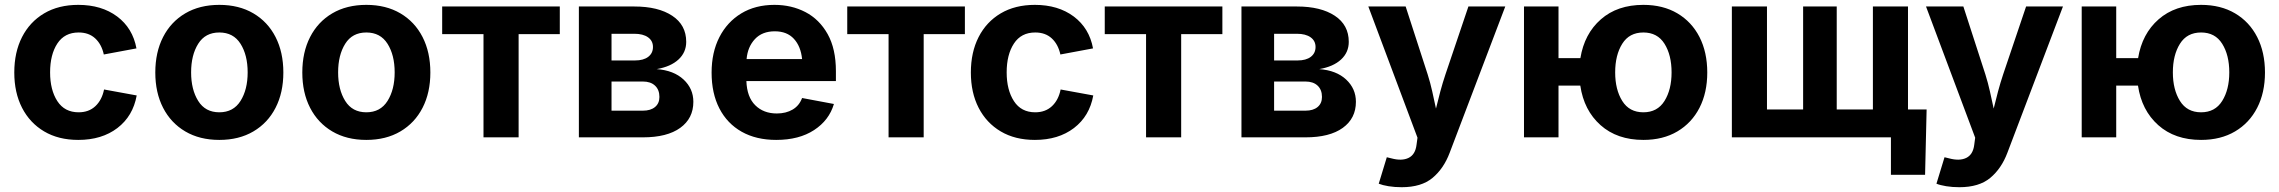

<svg xmlns="http://www.w3.org/2000/svg" viewBox="-20 -573 9509 801"><path d="M306.6 10.7Q224.1 10.7 164.3 -24.7Q104.5 -60.1 72 -123.3Q39.6 -186.5 39.6 -270.5Q39.6 -355 72 -418.5Q104.5 -481.9 164.3 -517.3Q224.1 -552.7 306.6 -552.7Q403.8 -552.7 468.8 -504.2Q533.7 -455.6 549.3 -371.1L413.1 -345.7Q403.8 -388.2 377.2 -412.8Q350.6 -437.5 308.1 -437.5Q249.5 -437.5 219.2 -391.4Q189 -345.2 189 -271Q189 -197.8 219.2 -151.1Q249.5 -104.5 308.1 -104.5Q350.6 -104.5 377.9 -130.1Q405.3 -155.8 414.1 -199.7L550.3 -174.8Q534.7 -88.4 469.7 -38.8Q404.8 10.7 306.6 10.7Z M895 10.7Q813 10.7 752.9 -24.7Q692.9 -60.1 660.4 -123.3Q627.9 -186.5 627.9 -270.5Q627.9 -355 660.4 -418.5Q692.9 -481.9 752.9 -517.3Q813 -552.7 895 -552.7Q977.1 -552.7 1037.1 -517.3Q1097.2 -481.9 1129.6 -418.5Q1162.1 -355 1162.1 -270.5Q1162.1 -186.5 1129.6 -123.3Q1097.2 -60.1 1037.1 -24.7Q977.1 10.7 895 10.7ZM895 -104.5Q953.6 -104.5 983.4 -151.9Q1013.2 -199.2 1013.2 -271Q1013.2 -343.3 983.4 -390.4Q953.6 -437.5 895 -437.5Q836.4 -437.5 806.9 -390.4Q777.3 -343.3 777.3 -271Q777.3 -199.2 806.9 -151.9Q836.4 -104.5 895 -104.5Z M1508.3 10.7Q1426.3 10.7 1366.2 -24.7Q1306.2 -60.1 1273.7 -123.3Q1241.2 -186.5 1241.2 -270.5Q1241.2 -355 1273.7 -418.5Q1306.2 -481.9 1366.2 -517.3Q1426.3 -552.7 1508.3 -552.7Q1590.3 -552.7 1650.4 -517.3Q1710.4 -481.9 1742.9 -418.5Q1775.4 -355 1775.4 -270.5Q1775.4 -186.5 1742.9 -123.3Q1710.4 -60.1 1650.4 -24.7Q1590.3 10.7 1508.3 10.7ZM1508.3 -104.5Q1566.9 -104.5 1596.7 -151.9Q1626.5 -199.2 1626.5 -271Q1626.5 -343.3 1596.7 -390.4Q1566.9 -437.5 1508.3 -437.5Q1449.7 -437.5 1420.2 -390.4Q1390.6 -343.3 1390.6 -271Q1390.6 -199.2 1420.2 -151.9Q1449.7 -104.5 1508.3 -104.5Z M1997.1 0V-430.7H1824.7V-545.9H2315.4V-430.7H2143.6V0Z M2395 0V-545.9H2626.5Q2726.1 -545.9 2784.4 -507.3Q2842.8 -468.8 2842.8 -398.4Q2842.8 -354.5 2810.5 -324.7Q2778.3 -294.9 2719.7 -284.7Q2791 -279.3 2831.8 -241.2Q2872.6 -203.1 2872.6 -148.4Q2872.6 -79.1 2817.9 -39.6Q2763.2 0 2662.1 0ZM2531.2 -111.3H2662.1Q2694.3 -111.3 2712.6 -126.5Q2731 -141.6 2731 -168.5Q2731 -198.7 2712.6 -215.8Q2694.3 -232.9 2662.1 -232.9H2531.2ZM2531.2 -320.8H2629.4Q2664.6 -320.8 2684.3 -335.9Q2704.1 -351.1 2704.1 -377Q2704.1 -402.8 2683.3 -417.5Q2662.6 -432.1 2626.5 -432.1H2531.2Z M3218.3 10.7Q3134.8 10.7 3074.2 -23.4Q3013.7 -57.6 2981.2 -120.6Q2948.7 -183.6 2948.7 -270Q2948.7 -354.5 2981.2 -418Q3013.7 -481.4 3072.5 -517.1Q3131.3 -552.7 3210.9 -552.7Q3282.2 -552.7 3340.3 -522.5Q3398.4 -492.2 3432.9 -430.7Q3467.3 -369.1 3467.3 -275.9V-234.9H3093.8Q3096.2 -168 3130.9 -133.8Q3165.5 -99.6 3220.7 -99.6Q3259.3 -99.6 3286.9 -116Q3314.5 -132.3 3326.2 -164.1L3459 -139.2Q3439 -71.3 3376.2 -30.3Q3313.5 10.7 3218.3 10.7ZM3094.7 -326.7H3326.2Q3320.8 -379.9 3292 -411.1Q3263.2 -442.4 3212.4 -442.4Q3159.7 -442.4 3129.4 -409.9Q3099.1 -377.4 3094.7 -326.7Z M3687 0V-430.7H3514.6V-545.9H4005.4V-430.7H3833.5V0Z M4297.4 10.7Q4214.8 10.7 4155 -24.7Q4095.2 -60.1 4062.7 -123.3Q4030.3 -186.5 4030.3 -270.5Q4030.3 -355 4062.7 -418.5Q4095.2 -481.9 4155 -517.3Q4214.8 -552.7 4297.4 -552.7Q4394.5 -552.7 4459.5 -504.2Q4524.4 -455.6 4540 -371.1L4403.8 -345.7Q4394.5 -388.2 4367.9 -412.8Q4341.3 -437.5 4298.8 -437.5Q4240.2 -437.5 4210 -391.4Q4179.7 -345.2 4179.7 -271Q4179.7 -197.8 4210 -151.1Q4240.2 -104.5 4298.8 -104.5Q4341.3 -104.5 4368.7 -130.1Q4396 -155.8 4404.8 -199.7L4541 -174.8Q4525.4 -88.4 4460.4 -38.8Q4395.5 10.7 4297.4 10.7Z M4761.2 0V-430.7H4588.9V-545.9H5079.6V-430.7H4907.7V0Z M5159.2 0V-545.9H5390.6Q5490.2 -545.9 5548.6 -507.3Q5606.9 -468.8 5606.9 -398.4Q5606.9 -354.5 5574.7 -324.7Q5542.5 -294.9 5483.9 -284.7Q5555.2 -279.3 5595.9 -241.2Q5636.7 -203.1 5636.7 -148.4Q5636.7 -79.1 5582 -39.6Q5527.3 0 5426.3 0ZM5295.4 -111.3H5426.3Q5458.5 -111.3 5476.8 -126.5Q5495.1 -141.6 5495.1 -168.5Q5495.1 -198.7 5476.8 -215.8Q5458.5 -232.9 5426.3 -232.9H5295.4ZM5295.4 -320.8H5393.6Q5428.7 -320.8 5448.5 -335.9Q5468.3 -351.1 5468.3 -377Q5468.3 -402.8 5447.5 -417.5Q5426.8 -432.1 5390.6 -432.1H5295.4Z M5731.9 193.4 5765.6 83 5783.7 87.4Q5828.1 99.6 5856.4 85.7Q5884.8 71.8 5889.6 30.8L5893.6 1.5L5688.5 -545.9H5844.2L5936 -262.7Q5947.3 -227.1 5955.1 -191.7Q5962.9 -156.2 5970.7 -120.1Q5979.5 -156.7 5989 -192.1Q5998.5 -227.5 6010.3 -262.7L6106 -545.9H6259.8L6027.8 64.5Q6002.9 130.4 5956.3 169.2Q5909.7 208 5827.6 208Q5798.3 208 5772.9 203.9Q5747.6 199.7 5731.9 193.4Z M6337.9 0V-545.9H6481.9V-330.6H6573.2Q6589.8 -432.1 6658.7 -492.4Q6727.5 -552.7 6835.9 -552.7Q6918 -552.7 6977.8 -517.3Q7037.6 -481.9 7070.1 -418.5Q7102.5 -355 7102.5 -270.5Q7102.5 -186.5 7070.1 -123.3Q7037.6 -60.1 6977.8 -24.7Q6918 10.7 6835.9 10.7Q6726.6 10.7 6657.2 -51Q6587.9 -112.8 6572.8 -215.8H6481.9V0ZM6835.9 -104.5Q6894.5 -104.5 6924.1 -151.9Q6953.6 -199.2 6953.6 -271Q6953.6 -343.3 6924.1 -390.4Q6894.5 -437.5 6835.9 -437.5Q6777.3 -437.5 6747.8 -390.4Q6718.3 -343.3 6718.3 -271Q6718.3 -199.2 6747.8 -151.9Q6777.3 -104.5 6835.9 -104.5Z M7205.1 -545.9H7351.6V-116.2H7502.4V-545.9H7642.6V-116.2H7793.5V-545.9H7939.9V0H7205.1ZM7868.7 156.2V0H7826.7V-116.2H8017.6L8011.2 156.2Z M8058.6 193.4 8092.3 83 8110.4 87.4Q8154.8 99.6 8183.1 85.7Q8211.4 71.8 8216.3 30.8L8220.2 1.5L8015.1 -545.9H8170.9L8262.7 -262.7Q8273.9 -227.1 8281.7 -191.7Q8289.6 -156.2 8297.4 -120.1Q8306.2 -156.7 8315.7 -192.1Q8325.2 -227.5 8336.9 -262.7L8432.6 -545.9H8586.4L8354.5 64.5Q8329.6 130.4 8283 169.2Q8236.3 208 8154.3 208Q8125 208 8099.6 203.9Q8074.2 199.7 8058.6 193.4Z M8664.6 0V-545.9H8808.6V-330.6H8899.9Q8916.5 -432.1 8985.4 -492.4Q9054.2 -552.7 9162.6 -552.7Q9244.6 -552.7 9304.4 -517.3Q9364.3 -481.9 9396.7 -418.5Q9429.2 -355 9429.2 -270.5Q9429.2 -186.5 9396.7 -123.3Q9364.3 -60.1 9304.4 -24.7Q9244.6 10.7 9162.6 10.7Q9053.2 10.7 8983.9 -51Q8914.6 -112.8 8899.4 -215.8H8808.6V0ZM9162.6 -104.5Q9221.2 -104.5 9250.7 -151.9Q9280.3 -199.2 9280.3 -271Q9280.3 -343.3 9250.7 -390.4Q9221.2 -437.5 9162.6 -437.5Q9104 -437.5 9074.5 -390.4Q9044.9 -343.3 9044.9 -271Q9044.9 -199.2 9074.5 -151.9Q9104 -104.5 9162.6 -104.5Z"/></svg>

Font: Inter
Style: Bold
Weight: 700
Designer: Rasmus Andersson
Foundry: rsms
Version: Version 4.001;git-9221beed3